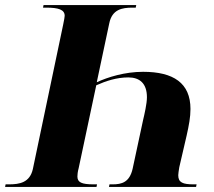

<svg xmlns="http://www.w3.org/2000/svg" viewBox="-45 -734 842 754"><path d="M490 -714H126L124 -704H137C185 -704 209 -696 209 -672C209 -667 207 -657 203 -637L84 -70C72 -17 32 -10 -10 -10H-23L-25 0H334L336 -10H323C275 -10 259 -18 259 -41C259 -48 260 -59 264 -74L333 -399C371 -416 413 -430 459 -430C503 -430 532 -407 532 -352C532 -327 522 -284 517 -263L476 -72C464 -18 433 -10 397 -10H385L383 0H725L727 -10H716C673 -10 655 -17 655 -46C655 -51 657 -65 659 -77L688 -202C697 -242 703 -274 703 -306C703 -408 636 -452 517 -452C445 -452 378 -431 335 -411L384 -642C395 -697 434 -704 475 -704H488Z"/></svg>

Font: Noto Serif Display ExtraBold
Style: Italic
Weight: 800
Italic angle: -12°
Designer: Monotype Design Team
Foundry: Monotype Imaging Inc.
Version: Version 2.009